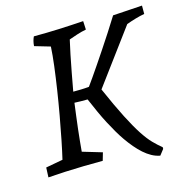

<svg xmlns="http://www.w3.org/2000/svg" viewBox="-103 -748 863 890"><g transform="rotate(-15 328.0 -302.5)"><path d="M558 45Q537 41 518 30.5Q499 20 481.5 4.5Q464 -11 447 -31Q430 -51 414 -74Q400 -94 386 -118Q372 -142 357.5 -169.5Q343 -197 329 -228Q315 -259 300 -294Q284 -294 267.5 -294Q251 -294 237 -295Q233 -265 229 -233.5Q225 -202 221.5 -172Q218 -142 215.5 -115.5Q213 -89 211 -67L305 -39Q302 -29 299.5 -20Q297 -11 294 -1Q247 -1 201.5 0Q156 1 113.5 3Q71 5 31 8Q32 -4 32 -15.5Q32 -27 33 -39L115 -54Q124 -92 134.5 -144.5Q145 -197 155.5 -255.5Q166 -314 175 -372.5Q184 -431 190.5 -483.5Q197 -536 199 -575L124 -597Q125 -611 128 -622Q131 -633 135 -641Q195 -641 254.5 -643.5Q314 -646 374 -650Q375 -640 375 -630Q375 -620 376 -609Q355 -605 331.5 -597.5Q308 -590 292 -584Q285 -554 277 -515Q269 -476 261 -433Q253 -390 245 -346Q264 -346 283 -346.5Q302 -347 321 -349Q332 -364 348 -387Q364 -410 383 -438Q402 -466 424 -499Q446 -532 469 -567.5Q492 -603 515 -640Q543 -642 578 -644Q613 -646 656 -649Q656 -639 656 -629Q656 -619 656 -609Q634 -605 612 -598.5Q590 -592 568 -584Q544 -551 519.5 -518.5Q495 -486 471 -453Q447 -420 422.5 -387.5Q398 -355 374 -322Q413 -233 442.5 -175.5Q472 -118 495 -83Q518 -48 538 -27.5Q558 -7 579 10V18Z"/></g></svg>

Font: Labrada
Style: Italic
Weight: 400
Italic angle: -7°
Designer: Mercedes Jáuregui
Foundry: Omnibus-Type Team
Version: Version 1.000